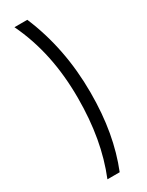

<svg xmlns="http://www.w3.org/2000/svg" viewBox="-233 -824 739 967"><g transform="rotate(-30 136.0 -340.5)"><path d="M220.2 -312.5Q220.2 -190.4 201.7 -86.2Q183.1 18.1 146.5 108.9H75.2Q113.8 13.7 132.6 -92.5Q151.4 -198.7 151.4 -321.3Q151.4 -452.6 127 -568.8Q102.5 -685.1 52.7 -788.6H127.4Q220.2 -568.8 220.2 -312.5Z"/></g></svg>

Font: Kawthoolei
Style: Regular
Weight: 400
Designer: Moe Zed
Foundry: Moe Zed
Version: Version 1.000;July 10, 2024;FontCreator 14.0.0.2901 32-bit